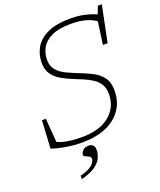

<svg xmlns="http://www.w3.org/2000/svg" viewBox="-169 -836 963 1156"><g transform="rotate(-20 312.5 -258.0)"><path d="M519.5 -220Q519.5 -148.5 484.2 -97Q449 -45.5 384.2 -17.8Q319.5 10 230.5 10Q179.5 10 125.2 0.8Q71 -8.5 37.5 -21L47.5 -199.5H72.5L84.5 -46.5Q115.5 -32.5 155 -26.8Q194.5 -21 238 -21Q354 -21 417.2 -73.2Q480.5 -125.5 480.5 -210.5Q480.5 -248 464.8 -273.2Q449 -298.5 423 -315.2Q397 -332 366.8 -344.5Q336.5 -357 307 -369Q268 -385 235.5 -404Q203 -423 183.5 -451.8Q164 -480.5 164 -524.5Q164 -575.5 188.5 -619.2Q213 -663 269 -689.8Q325 -716.5 420 -716.5Q466.5 -716.5 508.8 -706.8Q551 -697 581 -683L599.5 -732H625L577.5 -499.5H547.5L567.5 -644Q538.5 -664.5 500.5 -674.8Q462.5 -685 407.5 -685Q330 -685 284.5 -663Q239 -641 219.8 -605.8Q200.5 -570.5 200.5 -531Q200.5 -489.5 222.5 -463.8Q244.5 -438 279.8 -421.2Q315 -404.5 354.5 -389Q394 -374 432 -355Q470 -336 494.8 -304.5Q519.5 -273 519.5 -220ZM207.5 82.5Q207.5 68.5 220.8 54.5Q234 40.5 258.5 40.5Q275 40.5 285.5 50Q296 59.5 296 82.5Q296 105 285.2 130Q274.5 155 243.5 177.8Q212.5 200.5 152 216.5V194.5Q194.5 183.5 215.8 170Q237 156.5 244.2 143.5Q251.5 130.5 251.5 122.5Q251.5 110 240.5 104.2Q229.5 98.5 218.5 94Q207.5 89.5 207.5 82.5Z"/></g></svg>

Font: Newsreader 6pt ExtraLight
Style: Italic
Weight: 275
Italic angle: -17°
Designer: Hugues Gentile
Foundry: Production Type
Version: Version 1.003; ttfautohint (v1.8.3)